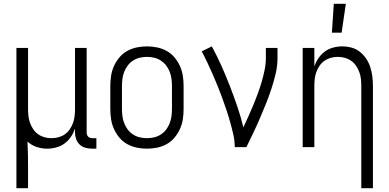

<svg xmlns="http://www.w3.org/2000/svg" viewBox="-20 -771 2040 1006"><path d="M66 215V-520H127V-200Q127 -181 129 -162.5Q131 -144 137.5 -126.5Q144 -109 154.5 -93.5Q165 -78 180 -67.5Q195 -57 213 -52Q231 -47 250 -47Q269 -47 287 -52Q305 -57 320 -67.5Q335 -78 345.5 -93.5Q356 -109 362.5 -126.5Q369 -144 371 -162.5Q373 -181 373 -200V-520H434V-77Q434 -71 436 -65Q438 -59 442 -55Q446 -51 452 -49Q458 -47 464 -47H485V8H464Q446 8 428.5 3.5Q411 -1 398 -13Q385 -25 379 -42Q373 -59 373 -77V-97Q365 -74 351.5 -54Q338 -34 318.5 -19.5Q299 -5 275 1.5Q251 8 227 8Q199 8 172 -1Q145 -10 124 -29Q126 5 126.5 39Q127 73 127 108V215Z M750 8Q723 8 696.5 2.5Q670 -3 646.5 -16Q623 -29 605.5 -50Q588 -71 577 -95.5Q566 -120 562 -146.5Q558 -173 558 -200V-320Q558 -347 562 -373.5Q566 -400 577 -424.5Q588 -449 605.5 -470Q623 -491 646.5 -504Q670 -517 696.5 -522.5Q723 -528 750 -528Q777 -528 803.5 -522.5Q830 -517 853.5 -504Q877 -491 894.5 -470Q912 -449 923 -424.5Q934 -400 938 -373.5Q942 -347 942 -320V-200Q942 -173 938 -146.5Q934 -120 923 -95.5Q912 -71 894.5 -50Q877 -29 853.5 -16Q830 -3 803.5 2.5Q777 8 750 8ZM750 -47Q769 -47 788 -51.5Q807 -56 823 -66.5Q839 -77 850.5 -92Q862 -107 869 -125Q876 -143 878.5 -162Q881 -181 881 -200V-320Q881 -339 878.5 -358Q876 -377 869 -395Q862 -413 850.5 -428Q839 -443 823 -453.5Q807 -464 788 -468.5Q769 -473 750 -473Q731 -473 712 -468.5Q693 -464 677 -453.5Q661 -443 649.5 -428Q638 -413 631 -395Q624 -377 621.5 -358Q619 -339 619 -320V-200Q619 -181 621.5 -162Q624 -143 631 -125Q638 -107 649.5 -92Q661 -77 677 -66.5Q693 -56 712 -51.5Q731 -47 750 -47Z M1210 0Q1210 -33 1202.5 -66Q1195 -99 1186 -131Q1177 -163 1166.5 -194.5Q1156 -226 1144.5 -257.5Q1133 -289 1120.5 -320Q1108 -351 1094.5 -381.5Q1081 -412 1067 -442Q1053 -472 1037 -502L1090 -528Q1117 -478 1140.5 -425.5Q1164 -373 1184.5 -320Q1205 -267 1223.5 -213Q1242 -159 1255 -104Q1269 -133 1282 -162Q1295 -191 1307.5 -221Q1320 -251 1331 -281Q1342 -311 1351 -342Q1360 -373 1366.5 -404.5Q1373 -436 1373 -468V-520H1434V-468Q1434 -426 1424.5 -385.5Q1415 -345 1402 -305.5Q1389 -266 1373.5 -227.5Q1358 -189 1341.5 -150.5Q1325 -112 1307 -74.5Q1289 -37 1271 0Z M1873 215V-320Q1873 -339 1871 -357.5Q1869 -376 1862.5 -393.5Q1856 -411 1845.5 -426.5Q1835 -442 1820 -452.5Q1805 -463 1787 -468Q1769 -473 1750 -473Q1731 -473 1713 -468Q1695 -463 1680 -452.5Q1665 -442 1654.5 -426.5Q1644 -411 1637.5 -393.5Q1631 -376 1629 -357.5Q1627 -339 1627 -320V0H1566V-520H1627V-423Q1635 -446 1648.5 -466Q1662 -486 1681.5 -500.5Q1701 -515 1725 -521.5Q1749 -528 1773 -528Q1798 -528 1822 -521.5Q1846 -515 1865.5 -499.5Q1885 -484 1899 -463Q1913 -442 1920.5 -418Q1928 -394 1931 -369.5Q1934 -345 1934 -320V215ZM1719 -600 1729 -751H1792L1770 -600Z"/></svg>

Font: Iosevka Term Curly Light
Style: Regular
Weight: 300
Designer: Belleve Invis
Foundry: Belleve Invis
Version: Version 32.3.0